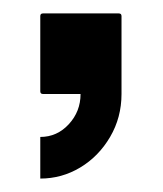

<svg xmlns="http://www.w3.org/2000/svg" viewBox="-20 -140 243 286"><path d="M40 126V64Q65 64 82.5 45Q100 26 100 0H44Q40 0 40 -4V-116Q40 -120 44 -120H157Q161 -120 161 -116V0Q161 35 144 64Q127 93 99.5 109.5Q72 126 40 126Z"/></svg>

Font: Staatliches
Style: Regular
Weight: 400
Designer: Brian LaRossa & Erica Carras
Foundry: Type Brut Foundry
Version: Version 1.000; ttfautohint (v1.8.2) -l 8 -r 50 -G 200 -x 14 